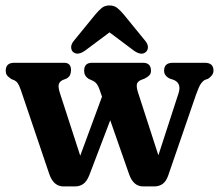

<svg xmlns="http://www.w3.org/2000/svg" viewBox="-28 -664 784 688"><path d="M241.5 4H199.5Q164.5 4 149 -39L47 -340.5Q40.5 -359 35.5 -366Q30.5 -373 24 -376L12 -381Q0 -389.5 -3.8 -395.5Q-7.5 -401.5 -7.5 -410.5Q-7.5 -439 23 -439H202Q226.5 -439 226.5 -413Q226.5 -403.5 223.2 -395.8Q220 -388 210.5 -382.5L197.5 -377.5Q185 -372 182.5 -361.2Q180 -350.5 187.5 -328L259.5 -106L337.5 -317.5L328 -345Q320.5 -367 306 -374L289.5 -381.5Q273.5 -392 273.5 -410.5Q273.5 -439 301.5 -439H484.5Q513 -439 513 -410.5Q513 -400.5 507.5 -394.5Q502 -388.5 490.5 -382.5L477.5 -377.5Q463.5 -371.5 462.2 -360.5Q461 -349.5 467 -331.5L539.5 -107.5L611.5 -329Q623.5 -365 595 -377.5L580 -382.5Q560 -392.5 560 -410.5Q560 -439 591 -439H706Q737 -439 737 -411Q737 -394.5 718 -382L706 -377.5Q698.5 -373.5 691.8 -364Q685 -354.5 674.5 -325L574.5 -34.5Q567 -13.5 554.5 -4.8Q542 4 525 4H484.5Q450.5 4 435 -38.5L367 -233L291.5 -35Q282.5 -13 269.8 -4.5Q257 4 241.5 4ZM276 -482Q249.5 -464 233.5 -478Q227.5 -483.5 227 -494.2Q226.5 -505 236 -517L313.5 -612Q326 -627 337 -635.8Q348 -644.5 364 -644.5Q380.5 -644.5 391.8 -635.8Q403 -627 415.5 -612L493 -517Q502.5 -505 502 -494.2Q501.5 -483.5 495 -478Q479.5 -463.5 452.5 -482L364.5 -548Z"/></svg>

Font: Fraunces 144pt S100 SemiBold
Style: Regular
Weight: 600
Version: Version 1.000; ttfautohint (v1.8.3)